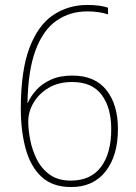

<svg xmlns="http://www.w3.org/2000/svg" viewBox="-20 -745 549 775"><path d="M267 10Q192 10 147.5 -31.5Q103 -73 83.5 -145Q64 -217 64 -306Q64 -460 99 -552Q134 -644 195 -684.5Q256 -725 332 -725Q356 -725 377 -722.5Q398 -720 416 -714V-687Q380 -699 332 -699Q262 -699 208 -661.5Q154 -624 123.5 -542Q93 -460 91 -329H92Q103 -355 125.5 -380.5Q148 -406 184.5 -423Q221 -440 272 -440Q363 -440 409.5 -381.5Q456 -323 456 -224Q456 -117 406.5 -53.5Q357 10 267 10ZM266 -16Q346 -16 387.5 -71Q429 -126 429 -224Q429 -310 390.5 -362Q352 -414 271 -414Q216 -414 176.5 -390.5Q137 -367 115.5 -330.5Q94 -294 94 -254Q94 -223 101.5 -182.5Q109 -142 127.5 -104Q146 -66 179.5 -41Q213 -16 266 -16Z"/></svg>

Font: Noto Sans Tamil SemiCondensed Thin
Style: Regular
Weight: 100
Width: 4
Designer: Jelle Bosma - Monotype Design Team
Foundry: Monotype Imaging Inc.
Version: Version 2.004; ttfautohint (v1.8.4.7-5d5b)